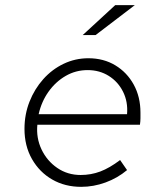

<svg xmlns="http://www.w3.org/2000/svg" viewBox="-20 -715 640 745"><path d="M295 10Q232 10 182.5 -18.5Q133 -47 104 -98Q75 -149 75 -215Q75 -271 94.5 -320.5Q114 -370 148 -408Q182 -446 227 -467.5Q272 -489 323 -489Q382 -489 427.5 -461.5Q473 -434 499 -386.5Q525 -339 525 -278Q525 -267 525 -256Q525 -245 523 -231H125Q120 -180 141 -135.5Q162 -91 202 -63.5Q242 -36 293 -36Q333 -36 369 -49.5Q405 -63 446 -94L473 -55Q436 -24 389.5 -7Q343 10 295 10ZM130 -272H473Q477 -320 457.5 -359Q438 -398 402 -420.5Q366 -443 320 -443Q274 -443 235 -420.5Q196 -398 168.5 -359.5Q141 -321 130 -272ZM301 -579 427 -695H503L351 -579Z"/></svg>

Font: Red Hat Mono
Style: Italic
Weight: 300
Italic angle: -12°
Monospace: yes
Designer: Pentagram, MCKL
Foundry: Pentagram, MCKL
Version: Version 1.023